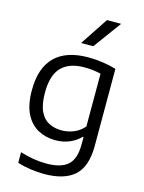

<svg xmlns="http://www.w3.org/2000/svg" viewBox="-148 -893 903 1208"><g transform="rotate(15 303.0 -289.0)"><path d="M261 230Q221 230 174.5 223.5Q128 217 87 204V135Q133.5 149.5 176 156.2Q218.5 163 257 163Q352.5 163 397.2 123.8Q442 84.5 442 -11V-59.5H437.5Q409 -29.5 367.5 -11.5Q326 6.5 273.5 6.5Q212.5 6.5 162 -20.5Q111.5 -47.5 81.5 -106Q51.5 -164.5 51.5 -260Q51.5 -405 125 -478Q198.5 -551 342 -551Q388.5 -551 436 -544.2Q483.5 -537.5 524.5 -525V-24Q524.5 111.5 458.8 170.8Q393 230 261 230ZM297 -63.5Q336.5 -63.5 375.2 -79Q414 -94.5 442 -128V-471.5Q421 -477 393.5 -480.5Q366 -484 334.5 -484Q236.5 -484 185.8 -432.2Q135 -380.5 135 -267.5Q135 -190 156 -145.5Q177 -101 213.5 -82.2Q250 -63.5 297 -63.5ZM274 -626.5 394 -808H486L353 -626.5Z"/></g></svg>

Font: Encode Sans SemiExpanded SemiExpanded
Style: Regular
Weight: 400
Width: 6
Designer: Multiple Designers
Foundry: Impallari Type
Version: Version 3.000; ttfautohint (v1.8.3) -l 8 -r 50 -G 200 -x 14 